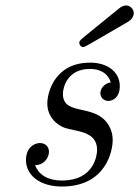

<svg xmlns="http://www.w3.org/2000/svg" viewBox="-20 -671 509 702"><path d="M75 -86C75 -28 129 11 206 11C370 11 392 -123 392 -158C392 -175 389 -188 384 -200C340 -301 210 -240 210 -328C210 -348 224 -419 309 -419C336 -419 372 -410 385 -370C359 -365 347 -346 347 -330C347 -314 360 -302 376 -302C393 -302 418 -315 418 -356C418 -408 373 -442 310 -442C178 -442 153 -330 153 -293C153 -246 184 -217 213 -205C256 -189 335 -194 335 -123C335 -105 325 -11 207 -11C152 -11 121 -34 108 -67C144 -68 159 -97 159 -116C159 -135 146 -148 126 -148C106 -148 75 -132 75 -86ZM270 -514C270 -507 276 -499 284 -499C291 -499 294 -502 439 -586C444 -589 469 -600 469 -623C469 -638 456 -651 441 -651C430 -651 421 -645 414 -639C267 -519 270 -525 270 -514Z"/></svg>

Font: CMU Serif
Style: Italic
Weight: 500
Italic angle: -14.04°
Version: Version 0.7.0